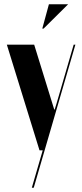

<svg xmlns="http://www.w3.org/2000/svg" viewBox="-20 -704 385 899"><path d="M12 -495 165 0H180L129 175H138L333 -495H325L245 -220L236 -191H234L225 -220L140 -495ZM184 -570 299 -684H209L178 -570Z"/></svg>

Font: Moniqa Black
Style: Regular
Weight: 900
Designer: Rajesh Rajput
Foundry: Rajesh Rajput
Version: Version 1.000